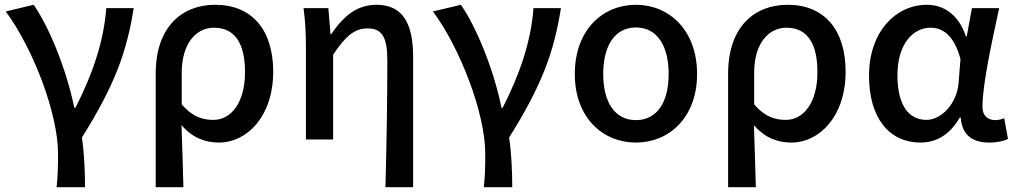

<svg xmlns="http://www.w3.org/2000/svg" viewBox="-20 -584 4253 804"><path d="M217 200H336C336 137 333 59 323 -8C461 -229 510 -364 540 -550H425C414 -403 363 -264 296 -133H291C257 -300 183 -475 121 -564L4 -536C117 -384 223 -110 223 59C223 125 222 151 217 200Z M632 200H748C746 108 743 35 740 -60C787 -5 842 13 897 13C1013 13 1124 -95 1124 -284C1124 -458 1036 -564 881 -564C742 -564 632 -471 632 -276ZM874 -82C831 -82 787 -93 741 -147V-279C741 -403 802 -468 876 -468C967 -468 1006 -397 1006 -282C1006 -153 947 -82 874 -82Z M1594 200H1710V-346C1710 -486 1666 -564 1557 -564C1477 -564 1421 -520 1367 -441H1364L1355 -550H1251C1259 -492 1261 -438 1261 -394V0H1375V-355C1429 -436 1466 -465 1520 -465C1580 -465 1602 -427 1602 -332C1602 -183 1599 23 1594 200Z M2006 200H2125C2125 137 2122 59 2112 -8C2250 -229 2299 -364 2329 -550H2214C2203 -403 2152 -264 2085 -133H2080C2046 -300 1972 -475 1910 -564L1793 -536C1906 -384 2012 -110 2012 59C2012 125 2011 151 2006 200Z M2643 13C2781 13 2899 -91 2899 -274C2899 -459 2781 -564 2643 -564C2504 -564 2387 -459 2387 -274C2387 -91 2504 13 2643 13ZM2643 -81C2554 -81 2506 -157 2506 -274C2506 -392 2554 -469 2643 -469C2732 -469 2780 -392 2780 -274C2780 -157 2732 -81 2643 -81Z M3029 200H3145C3143 108 3140 35 3137 -60C3184 -5 3239 13 3294 13C3410 13 3521 -95 3521 -284C3521 -458 3433 -564 3278 -564C3139 -564 3029 -471 3029 -276ZM3271 -82C3228 -82 3184 -93 3138 -147V-279C3138 -403 3199 -468 3273 -468C3364 -468 3403 -397 3403 -282C3403 -153 3344 -82 3271 -82Z M3834 13C3903 13 3959 -22 3999 -92H4003C4008 -18 4053 13 4122 13C4158 13 4184 6 4201 -2L4185 -89C4173 -84 4160 -81 4148 -81C4117 -81 4094 -99 4094 -136C4094 -231 4134 -411 4164 -550H4050L4028 -431H4025C3993 -527 3928 -564 3861 -564C3734 -564 3619 -454 3619 -267C3619 -87 3706 13 3834 13ZM3859 -82C3783 -82 3738 -147 3738 -269C3738 -403 3806 -468 3876 -468C3925 -468 3974 -440 4002 -337L3994 -236C3987 -152 3924 -82 3859 -82Z"/></svg>

Font: Genne Gothic Medium
Style: Regular
Weight: 500
Designer: Ryoko NISHIZUKA (kana & ideographs); Paul D. Hunt (Latin, Greek & Cyrillic); Wenlong ZHANG (bopomofo); Sandoll Communica
Foundry: Adobe Systems Incorporated
Version: Version 1.004;PS 1.004;hotconv 16.6.51;makeotf.lib2.5.65220